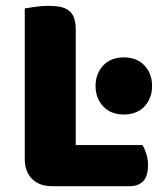

<svg xmlns="http://www.w3.org/2000/svg" viewBox="-20 -636 567 659"><path d="M158 3Q115 3 90 -22Q65 -47 65 -90V-607Q76 -609 100 -612.5Q124 -616 146 -616Q169 -616 186.5 -612.5Q204 -609 216 -600Q228 -591 234 -575Q240 -559 240 -533V-138H469Q476 -127 482 -108.5Q488 -90 488 -70Q488 -30 471 -13.5Q454 3 426 3ZM308 -341Q308 -383 334 -411Q360 -439 405 -439Q450 -439 476 -411Q502 -383 502 -341Q502 -299 476 -271Q450 -243 405 -243Q360 -243 334 -271Q308 -299 308 -341Z"/></svg>

Font: Baloo
Style: Regular
Weight: 400
Designer: Sarang Kulkarni and Ek Type
Foundry: Ek Type
Version: Version 1.443;PS 1.000;hotconv 16.6.51;makeotf.lib2.5.65220;